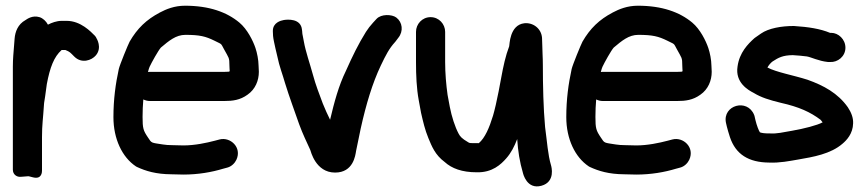

<svg xmlns="http://www.w3.org/2000/svg" viewBox="-20 -561 3031 672"><path d="M147.8 -474.7C141.1 -487.1 130.2 -497.4 118.1 -501C94.3 -508.1 76.3 -495.5 69.2 -490.7C42.4 -475.9 33 -449.6 31.1 -425.7L29.1 -399.9C27.5 -378.4 25 -355 25 -327.6V33C25 50.1 39.2 58.9 51.9 57.9L76.9 56H80.9L95.9 59.8C127.6 67.7 127 39 127 35.5V-81C127 -125.6 130.7 -143.9 133.9 -194.9C134 -195.3 134 -196 134 -196.5C134 -198.2 134.1 -199.8 134.5 -201.6C139.8 -232.1 142.2 -258.2 143.9 -266.9C154.8 -324.8 169 -362.5 195.6 -385.9C195.6 -385.9 197.1 -386 198.5 -386H208.9C224.8 -379.6 225.2 -377.8 240 -363C265.6 -337.3 300.6 -349.4 315.7 -367.4C338.4 -394.7 317.9 -426.8 317.9 -426.8C316.8 -429.7 314.6 -433.4 312 -436C298.2 -449.9 262.5 -488 213.5 -488H195.9C178.1 -488 161.1 -481.5 147.8 -474.7Z M784 -311.8C780.9 -310.2 783.5 -309.5 765.5 -309.5H504.5C502.6 -309.5 500.1 -309.3 497.9 -309.1C499.9 -317.1 502.1 -323.9 503.6 -327.2C510.7 -342.5 534 -384.4 543.1 -394.5C571.2 -418.2 595.8 -439 628.7 -439C679.3 -439 699.5 -433.8 730.3 -418.7C757.9 -404.5 751.7 -411.6 764.3 -388.3C781 -357.4 783 -360.4 783 -331.3C782.9 -325.3 784 -315 784 -311.8ZM581.3 -53C570.5 -53 560.3 -53.8 550.5 -55.3C508.2 -62 511.5 -59 497.9 -79.8C481.4 -104.3 479 -111.7 479 -151.9C479 -172.5 479.9 -193.4 481.6 -213C488.5 -209.6 496.4 -207.5 504.5 -207.5H765.5C793.7 -207.5 820.2 -210.5 846.4 -229.6C873.8 -248.6 886 -279.3 886 -309.8C886 -316.4 885.8 -321 885 -331.3C884.7 -352.2 879.9 -375.7 874.1 -393C865.5 -418.6 845.4 -459 817.9 -481.9C774 -518.6 712.2 -541 627.5 -541C590.5 -541 561.6 -528.9 539.7 -517.3C492.3 -492.3 460.6 -461.8 433.7 -415.3C428.4 -405.6 398.8 -333.2 395.8 -319.5C384.5 -267.6 377 -213.4 377 -150.9C377 -75 407.5 -10.8 455.5 21.2C456.2 21.7 457.7 22.6 458.8 23.1C490.3 37.8 526.1 48.6 579.2 49C591.9 49.6 608.2 50 621.9 50C673.8 50 721.1 41.6 761 29.5L775.9 25.5C790.3 21.7 801.9 10 807.4 -1.8C827.6 -45.3 785.9 -82.7 748.5 -72.9L732.2 -68.6C702.4 -60.8 661.9 -52 621.9 -52C608.3 -52 593.2 -53 581.3 -53Z M935 -453V-450.7C935 -441.2 935.6 -430.9 938.9 -415.3C943 -396.4 944.8 -387.5 950.8 -363C957.4 -329.5 969.4 -299.6 977.5 -270.6C992.7 -220.9 1011.5 -171.3 1027.2 -125.8C1040.2 -90.5 1052.7 -65.5 1066 -36.1C1067.5 -32.9 1084.2 43 1152.8 43C1216.6 43 1223.7 -16.8 1226.3 -32.8C1229.1 -46.9 1234.9 -75.2 1242.6 -111.7C1261.4 -196.1 1283.3 -269.5 1312.9 -331.8C1330.6 -368.8 1342 -391.1 1362.5 -413.6C1362.9 -414 1363.5 -414.8 1364 -415.4L1374.1 -428.7C1392.8 -451.8 1388.7 -483.4 1367 -499.7C1352 -511 1314.4 -512.7 1297.9 -494.9L1285.7 -481.7C1276 -471.1 1268 -460.8 1260.7 -449.3C1234.5 -407.3 1214 -365.3 1190.9 -313.5C1165.1 -260.8 1150 -203.5 1135.3 -141.9C1126.7 -159.4 1117.4 -179.3 1109.7 -198.9C1096.8 -233.4 1084.6 -264.6 1075.7 -297.8C1064.3 -339.6 1049.8 -379.9 1043.5 -415.7C1040.6 -433.1 1038 -441.6 1038 -446C1038 -449.8 1037.3 -453.4 1036.9 -457C1033.1 -497.1 986 -493.1 973.2 -490.9C962.7 -489.1 935 -481.8 935 -453Z M1436 -343.2C1436 -297.2 1438 -251.6 1445.5 -210.7L1453.7 -166C1460.7 -135.7 1467.3 -106.5 1479.3 -77.7C1491 -49.5 1502.6 -18.9 1536.5 6.1C1561.2 28.6 1597.3 42 1648 42C1703.2 43.7 1733.5 14 1751.5 -6.3C1769 -25.9 1780.6 -49.2 1790.2 -74.3C1792.8 -32.2 1799.2 6.9 1810.2 44C1810.8 46.4 1823.6 103.2 1874.9 89.2C1924.9 75.5 1910 21.9 1908.5 17.2C1897.5 -19.8 1895.1 -62.9 1887.8 -116.5C1881.8 -182 1880 -263.2 1880 -332.4C1880 -362.9 1878 -381.8 1878 -402.2C1878 -411.6 1877.5 -422.9 1877.1 -428.6C1874.6 -462 1844.8 -482.9 1815 -479.6C1763.1 -473.5 1763.7 -403.6 1762.2 -399.1C1749.4 -365.6 1741.4 -328.1 1734.5 -290.3L1725.3 -241.5C1719.9 -212.6 1710.7 -172.9 1705.6 -156.2C1692.7 -114.2 1677.6 -78.3 1655.8 -59.9C1655.6 -59.9 1652 -60 1649.8 -60C1620.3 -60 1624.4 -59.9 1617.6 -63.8C1596.8 -76 1590.7 -82.7 1585 -93.5C1572.5 -117 1560.9 -152.8 1554.4 -186.5L1546.5 -229C1541.6 -263.7 1538 -304.9 1538 -343.9V-449.5C1538 -476.5 1516.6 -501 1487 -501C1457.4 -501 1436 -476.5 1436 -449.5Z M2369 -311.8C2365.9 -310.2 2368.5 -309.5 2350.5 -309.5H2089.5C2087.6 -309.5 2085.1 -309.3 2082.9 -309.1C2084.9 -317.1 2087.1 -323.9 2088.6 -327.2C2095.7 -342.5 2119 -384.4 2128.1 -394.5C2156.2 -418.2 2180.8 -439 2213.7 -439C2264.3 -439 2284.5 -433.8 2315.3 -418.7C2342.9 -404.5 2336.7 -411.6 2349.3 -388.3C2366 -357.4 2368 -360.4 2368 -331.3C2367.9 -325.3 2369 -315 2369 -311.8ZM2166.3 -53C2155.5 -53 2145.3 -53.8 2135.5 -55.3C2093.2 -62 2096.5 -59 2082.9 -79.8C2066.4 -104.3 2064 -111.7 2064 -151.9C2064 -172.5 2064.9 -193.4 2066.6 -213C2073.5 -209.6 2081.4 -207.5 2089.5 -207.5H2350.5C2378.7 -207.5 2405.2 -210.5 2431.4 -229.6C2458.8 -248.6 2471 -279.3 2471 -309.8C2471 -316.4 2470.8 -321 2470 -331.3C2469.7 -352.2 2464.9 -375.7 2459.1 -393C2450.5 -418.6 2430.4 -459 2402.9 -481.9C2359 -518.6 2297.2 -541 2212.5 -541C2175.5 -541 2146.6 -528.9 2124.7 -517.3C2077.3 -492.3 2045.6 -461.8 2018.7 -415.3C2013.4 -405.6 1983.8 -333.2 1980.8 -319.5C1969.5 -267.6 1962 -213.4 1962 -150.9C1962 -75 1992.5 -10.8 2040.5 21.2C2041.2 21.7 2042.7 22.6 2043.8 23.1C2075.3 37.8 2111.1 48.6 2164.2 49C2176.9 49.6 2193.2 50 2206.9 50C2258.8 50 2306.1 41.6 2346 29.5L2360.9 25.5C2375.3 21.7 2386.9 10 2392.4 -1.8C2412.6 -45.3 2370.9 -82.7 2333.5 -72.9L2317.2 -68.6C2287.4 -60.8 2246.9 -52 2206.9 -52C2193.3 -52 2178.2 -53 2166.3 -53Z M2889.5 -446H2885.2C2850.6 -460.4 2809.6 -466.7 2758.9 -470C2758.9 -470 2757.9 -470 2757.3 -470C2715.3 -470 2670 -462.2 2643.5 -443.6L2622.3 -428.8C2621.7 -428.4 2620.6 -427.5 2619.9 -426.9C2598.1 -407.2 2568 -377.2 2561.4 -328.3C2552.5 -272.1 2598.1 -245.9 2618 -235.8C2644.2 -219.7 2672.7 -211 2713 -201.1C2776.7 -186.9 2816.8 -168.5 2852.3 -141.5C2853.6 -140 2856 -137 2859.2 -132.8C2840.1 -122.4 2793.3 -110.5 2752.3 -103.4C2719.8 -97.7 2698.8 -92.5 2675.5 -94C2675.5 -94 2674.6 -94 2673.9 -94C2656 -94 2647.3 -95.2 2639.8 -97.8C2636.3 -102.2 2628.4 -121.9 2624 -140.9L2620.8 -154.9C2620.6 -155.8 2620.1 -157.4 2619.6 -158.5C2595.9 -217.8 2508.5 -192.8 2520.8 -131.6L2524 -117.8C2526.5 -106.7 2530.1 -96.6 2534.7 -81.2C2554.9 -20.4 2600.6 7.4 2671.6 8C2709.1 9.7 2743.5 2.5 2773.4 -2.6C2825.6 -11.6 2887.5 -21.9 2929.1 -58.3C2943.1 -70.2 2965.2 -93.1 2965.9 -129.3C2966.8 -149.2 2959.2 -167.6 2947.5 -185.5C2912.6 -235 2862.7 -261.8 2806.3 -281.9C2756.1 -297.9 2698.3 -307.8 2666 -324.7C2670.4 -332.8 2677.5 -341.2 2684 -345.9C2704.7 -359.4 2719.9 -367.6 2754.7 -368C2770.7 -366.9 2789.3 -365.6 2803.9 -363.5C2818.8 -361.1 2845.4 -347.3 2877.3 -344.1C2877.9 -344.1 2879 -344 2879.8 -344H2885.3C2911.7 -342.3 2939 -363.3 2939 -394C2939 -423.8 2914 -446 2889.5 -446Z"/></svg>

Font: Take Off
Style: YouHoser
Weight: 400
Foundry: Cannot Into Space Fonts
Version: Version 0.89